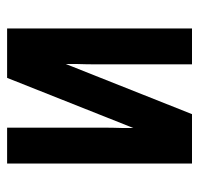

<svg xmlns="http://www.w3.org/2000/svg" viewBox="-30 -530 560 540"><g transform="rotate(-90 250.0 -260.0)"><path d="M60 0V-520H161V-312Q161 -283 161 -253.5Q161 -224 160 -195V-165L301 -520H440V0H339V-208Q339 -237 339 -266.5Q339 -296 340 -325V-355L199 0Z"/></g></svg>

Font: Iosevka SS18 Semibold
Style: Regular
Weight: 600
Monospace: yes
Designer: Belleve Invis
Foundry: Belleve Invis
Version: Version 25.1.1; ttfautohint (v1.8.4)